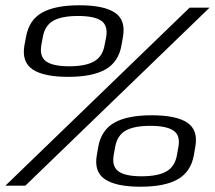

<svg xmlns="http://www.w3.org/2000/svg" viewBox="-34 -703 813 727"><path d="M224 -412Q131.5 -412 89.5 -440.2Q47.5 -468.5 58.5 -531.5L64.5 -563Q75.5 -627 125 -655Q174.5 -683 267 -683Q359.5 -683 401.2 -655Q443 -627 431.5 -563L426 -531.5Q415 -468.5 365.5 -440.2Q316 -412 224 -412ZM498 4Q405.5 4 363.5 -24.2Q321.5 -52.5 332.5 -115L338 -147Q349.5 -210.5 399 -238.5Q448.5 -266.5 541 -266.5Q633.5 -266.5 675.2 -238.5Q717 -210.5 705.5 -147L700 -115Q688.5 -52.5 639.2 -24.2Q590 4 498 4ZM-13.5 0 684 -674H759.5L62 0ZM502 -35.5Q564 -35.5 596.2 -54Q628.5 -72.5 636 -116L641.5 -146.5Q649.5 -190 623.2 -208.2Q597 -226.5 535.5 -226.5Q473.5 -226.5 441.8 -208.5Q410 -190.5 402 -146.5L396.5 -116Q389 -72.5 414.8 -54Q440.5 -35.5 502 -35.5ZM228 -452Q290 -452 322.2 -470.5Q354.5 -489 362 -532L368 -562.5Q375.5 -606.5 349.2 -624.5Q323 -642.5 261.5 -642.5Q199.5 -642.5 167.8 -624.5Q136 -606.5 128 -562.5L122.5 -532Q115 -489 140.8 -470.5Q166.5 -452 228 -452Z"/></svg>

Font: Anybody ExtraExpanded Regular
Style: Italic
Weight: 400
Width: 8
Italic angle: -10°
Designer: Tyler Finck
Foundry: Etcetera Type Company
Version: Version 1.010; ttfautohint (v1.8.3) -l 8 -r 50 -G 200 -x 14 